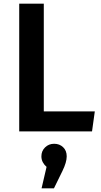

<svg xmlns="http://www.w3.org/2000/svg" viewBox="-20 -711 548 1039"><path d="M84 0V-691H217V-108H493L478 0ZM204 135Q204 106 224 86.5Q244 67 273 67Q302 67 321.5 85.5Q341 104 341 135Q341 167 318 214L272 308H205L232 192Q220 182 212 167.5Q204 153 204 135Z"/></svg>

Font: Qnwhxotralxmqkhsjrfbfhwcoqn
Style: Regular
Weight: 500
Designer: Carrois Corporate & Edenspiekermann
Foundry: Carrois Corporate GbR & Edenspiekermann AG
Version: Version 2.001